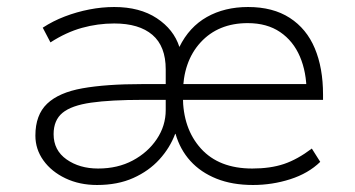

<svg xmlns="http://www.w3.org/2000/svg" viewBox="-20 -520 1012 548"><path d="M257 8Q207 8 167 -11Q127 -30 104 -62Q81 -94 81 -133Q81 -192 114.5 -224Q148 -256 215.5 -268Q283 -280 386 -280H475V-235H388Q296 -235 240 -227Q184 -219 158.5 -198Q133 -177 133 -137Q133 -91 170 -65Q207 -39 260 -39Q316 -39 359 -62Q402 -85 427.5 -123Q453 -161 453 -206V-322Q453 -388 415 -420.5Q377 -453 306 -453Q259 -453 214 -440.5Q169 -428 124 -399L102 -441Q131 -460 165 -473Q199 -486 235 -493Q271 -500 306 -500Q379 -500 427.5 -468Q476 -436 492 -386Q520 -443 570.5 -471.5Q621 -500 688 -500Q759 -500 807 -469Q855 -438 878.5 -382Q902 -326 902 -250V-235H484V-280H878L855 -257Q855 -314 836 -358.5Q817 -403 779.5 -428.5Q742 -454 687 -454Q603 -454 552.5 -399Q502 -344 502 -252V-245Q502 -153 553.5 -96Q605 -39 700 -39Q752 -39 790.5 -52Q829 -65 870 -96L894 -58Q860 -25 808.5 -8.5Q757 8 702 8Q643 8 598 -10Q553 -28 523.5 -60.5Q494 -93 481 -138H480Q465 -98 435 -65Q405 -32 360.5 -12Q316 8 257 8Z"/></svg>

Font: Nunito Sans 7pt ExtraLight
Style: Regular
Weight: 250
Designer: Vernon Adams
Foundry: Vernon Adams
Version: Version 3.101;gftools[0.9.27]